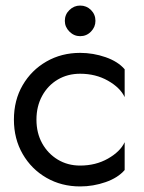

<svg xmlns="http://www.w3.org/2000/svg" viewBox="-20 -660 518 690"><path d="M213 -585Q213 -608 229.5 -624Q246 -640 268 -640Q291 -640 307 -624Q323 -608 323 -585Q323 -563 307 -546.5Q291 -530 268 -530Q246 -530 229.5 -546.5Q213 -563 213 -585ZM111 -230Q111 -182 131.5 -145Q152 -108 187.5 -86.5Q223 -65 268 -65Q324 -65 368 -90Q412 -115 428 -149V-49Q404 -21 359.5 -5.5Q315 10 268 10Q201 10 147 -21Q93 -52 61.5 -106.5Q30 -161 30 -230Q30 -300 61.5 -354Q93 -408 147 -439Q201 -470 268 -470Q315 -470 359.5 -454.5Q404 -439 428 -411V-311Q412 -345 368 -370Q324 -395 268 -395Q223 -395 187.5 -374Q152 -353 131.5 -315.5Q111 -278 111 -230Z"/></svg>

Font: Von Book
Style: Regular
Weight: 400
Version: Version 4.000; ttfautohint (v1.8.4.7-5d5b)